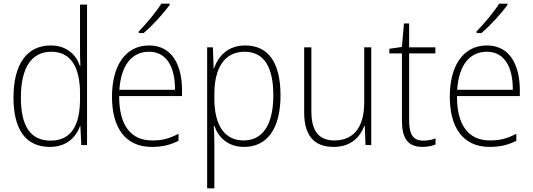

<svg xmlns="http://www.w3.org/2000/svg" viewBox="-20 -785 2887 1039"><path d="M250 10C341 10 391 -43 413 -102H415L420 0H451V-760H413V-530C413 -498 413 -464 415 -429H412C392 -489 340 -539 255 -539C127 -539 53 -440 53 -257C53 -83 120 10 250 10ZM254 -24C143 -24 93 -105 93 -257C93 -420 151 -505 258 -505C362 -505 413 -423 413 -281V-248C413 -107 365 -24 254 -24Z M898 -758V-765H853C824 -719 774 -659 731 -615V-606H757C805 -646 865 -713 898 -758ZM787 -539C653 -539 586 -421 586 -262C586 -99 654 10 802 10C859 10 902 -1 946 -23V-61C894 -34 857 -25 803 -25C686 -25 624 -110 625 -265H965V-297C965 -431 912 -539 787 -539ZM787 -505C884 -505 928 -418 927 -299H626C635 -435 695 -505 787 -505Z M1307 -539C1212 -539 1161 -480 1138 -415H1136L1132 -529H1101V234H1140V-1C1140 -36 1139 -73 1137 -104H1140C1161 -44 1211 10 1301 10C1424 10 1498 -86 1498 -269C1498 -448 1431 -539 1307 -539ZM1303 -505C1408 -505 1459 -424 1459 -269C1459 -103 1397 -25 1298 -25C1199 -25 1140 -102 1140 -251V-277C1140 -418 1196 -505 1303 -505Z M1989 -529H1951V-232C1951 -91 1890 -25 1789 -25C1708 -25 1665 -73 1665 -182V-529H1626V-176C1626 -53 1679 10 1785 10C1880 10 1929 -44 1951 -103H1954L1958 0H1989Z M2271 -24C2212 -24 2194 -62 2194 -135V-496H2336V-529H2194V-658H2166L2155 -531L2087 -521V-496H2155V-133C2155 -39 2185 10 2266 10C2296 10 2318 4 2337 -3V-36C2319 -29 2297 -24 2271 -24Z M2726 -758V-765H2681C2652 -719 2602 -659 2559 -615V-606H2585C2633 -646 2693 -713 2726 -758ZM2615 -539C2481 -539 2414 -421 2414 -262C2414 -99 2482 10 2630 10C2687 10 2730 -1 2774 -23V-61C2722 -34 2685 -25 2631 -25C2514 -25 2452 -110 2453 -265H2793V-297C2793 -431 2740 -539 2615 -539ZM2615 -505C2712 -505 2756 -418 2755 -299H2454C2463 -435 2523 -505 2615 -505Z"/></svg>

Font: Noto Sans Myanmar UI SemiCondensed ExtraLight
Style: Regular
Weight: 200
Width: 4
Designer: Monotype Design Team
Foundry: Monotype Imaging Inc.
Version: Version 2.103